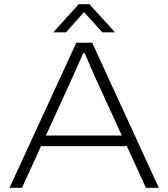

<svg xmlns="http://www.w3.org/2000/svg" viewBox="-20 -888 796 908"><path d="M25 0 341 -686H416L731 0H670L580 -197H174L84 0ZM197 -247H556L443 -494Q438 -504 430.5 -521Q423 -538 414.5 -558Q406 -578 397 -598.5Q388 -619 381 -636H373Q364 -615 352 -588Q340 -561 329 -536Q318 -511 310 -494ZM232 -735 352 -868H403L524 -735H464L364 -846H391L292 -735Z"/></svg>

Font: Archivo SemiExpanded Thin
Style: Regular
Weight: 250
Width: 6
Designer: Hector Gatti
Foundry: Omnibus-Type
Version: Version 2.001